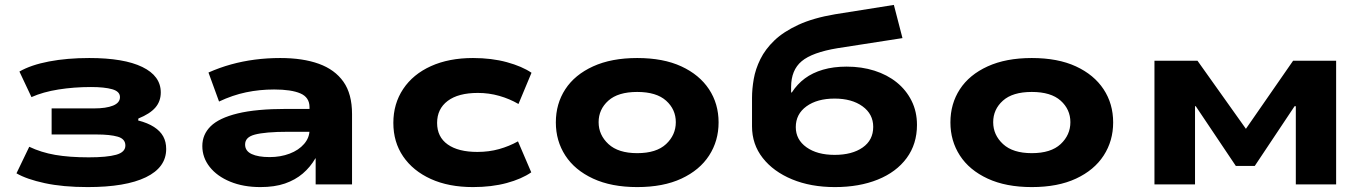

<svg xmlns="http://www.w3.org/2000/svg" viewBox="-20 -750 5555 781"><path d="M337 11Q236 11 162 -5Q88 -21 47 -45L99 -153Q147 -130 204.5 -120Q262 -110 341 -110Q415 -110 452.5 -120.5Q490 -131 490 -158Q490 -185 459 -194Q428 -203 372 -203H190V-309H362Q412 -309 440 -320.5Q468 -332 468 -355Q468 -378 436.5 -387Q405 -396 350 -396Q281 -396 218 -386Q155 -376 108 -355L59 -459Q106 -486 179.5 -500Q253 -514 343 -514Q484 -514 559 -477.5Q634 -441 634 -374Q634 -338 612 -312.5Q590 -287 543 -268L542 -260Q581 -250 606.5 -233.5Q632 -217 644 -195Q656 -173 656 -144Q656 -69 573.5 -29Q491 11 337 11Z M1039 11Q970 11 916.5 -11Q863 -33 833 -71Q803 -109 803 -156Q803 -203 837 -236.5Q871 -270 946.5 -288.5Q1022 -307 1146 -307H1262V-214H1156Q1105 -214 1071 -211Q1037 -208 1016.5 -202.5Q996 -197 986.5 -187Q977 -177 977 -162Q977 -136 1003.5 -123.5Q1030 -111 1077 -111Q1121 -111 1158 -125Q1195 -139 1217 -164.5Q1239 -190 1239 -221V-314Q1239 -354 1202 -370Q1165 -386 1095 -386Q1036 -386 981 -374.5Q926 -363 871 -337L828 -455Q873 -475 920 -488Q967 -501 1017 -507.5Q1067 -514 1120 -514Q1212 -514 1277 -490.5Q1342 -467 1377 -417.5Q1412 -368 1412 -286V0H1264V-106H1263Q1242 -70 1211.5 -44Q1181 -18 1139 -3.5Q1097 11 1039 11Z M1904 11Q1805 11 1732.5 -22Q1660 -55 1620 -113.5Q1580 -172 1580 -250Q1580 -328 1620 -388Q1660 -448 1733 -481Q1806 -514 1904 -514Q1980 -514 2042 -497Q2104 -480 2142 -454L2089 -327Q2053 -348 2011 -360Q1969 -372 1924 -372Q1844 -372 1801 -339.5Q1758 -307 1758 -250Q1758 -193 1801 -162.5Q1844 -132 1922 -132Q1969 -132 2010 -143.5Q2051 -155 2087 -175L2141 -49Q2102 -22 2041 -5.5Q1980 11 1904 11Z M2572 11Q2467 11 2392.5 -23.5Q2318 -58 2279.5 -117.5Q2241 -177 2241 -252Q2241 -328 2279.5 -387Q2318 -446 2392.5 -480Q2467 -514 2572 -514Q2678 -514 2751.5 -480Q2825 -446 2864 -387Q2903 -328 2903 -252Q2903 -177 2864.5 -117.5Q2826 -58 2752 -23.5Q2678 11 2572 11ZM2572 -127Q2650 -127 2689.5 -164Q2729 -201 2729 -253Q2729 -305 2689.5 -340.5Q2650 -376 2572 -376Q2494 -376 2454.5 -340.5Q2415 -305 2415 -253Q2415 -201 2455 -164Q2495 -127 2572 -127Z M3376 11Q3278 11 3202 -20.5Q3126 -52 3082.5 -107.5Q3039 -163 3039 -236V-352Q3039 -388 3046 -428.5Q3053 -469 3073 -509.5Q3093 -550 3130 -585.5Q3167 -621 3227.5 -649Q3288 -677 3377 -692L3616 -730L3651 -595L3387 -554Q3284 -537 3241 -501Q3198 -465 3198 -396V-374H3201Q3223 -408 3254 -431Q3285 -454 3327.5 -466.5Q3370 -479 3424 -479Q3485 -479 3537 -462.5Q3589 -446 3627.5 -415Q3666 -384 3688 -340Q3710 -296 3710 -242Q3710 -164 3668 -107Q3626 -50 3550.5 -19.5Q3475 11 3376 11ZM3375 -120Q3446 -120 3489 -150Q3532 -180 3532 -234Q3532 -286 3488.5 -317.5Q3445 -349 3375 -349Q3304 -349 3260.5 -317.5Q3217 -286 3217 -233Q3217 -182 3260.5 -151Q3304 -120 3375 -120Z M4177 11Q4072 11 3997.5 -23.5Q3923 -58 3884.5 -117.5Q3846 -177 3846 -252Q3846 -328 3884.5 -387Q3923 -446 3997.5 -480Q4072 -514 4177 -514Q4283 -514 4356.5 -480Q4430 -446 4469 -387Q4508 -328 4508 -252Q4508 -177 4469.5 -117.5Q4431 -58 4357 -23.5Q4283 11 4177 11ZM4177 -127Q4255 -127 4294.5 -164Q4334 -201 4334 -253Q4334 -305 4294.5 -340.5Q4255 -376 4177 -376Q4099 -376 4059.5 -340.5Q4020 -305 4020 -253Q4020 -201 4060 -164Q4100 -127 4177 -127Z M4676 0V-503H4851L5048 -226L5240 -503H5415V0H5251V-318H5246L5084 -75H5007L4844 -318H4841V0Z"/></svg>

Font: Nunito Sans 7pt Expanded ExtraBold
Style: Regular
Weight: 800
Width: 7
Designer: Vernon Adams
Foundry: Vernon Adams
Version: Version 3.101;gftools[0.9.27]